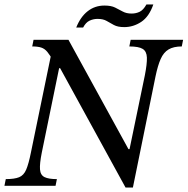

<svg xmlns="http://www.w3.org/2000/svg" viewBox="-41 -836 844 864"><path d="M557 8H524L222 -543L199 -561Q184 -588 172 -602.5Q160 -617 144.5 -622Q129 -627 104 -627L110 -657H267L537 -165H542L611 -498Q621 -549 620 -577Q619 -605 601 -616Q583 -627 541 -627L547 -657H783L777 -627Q740 -627 717.5 -613.5Q695 -600 682 -570.5Q669 -541 659 -493ZM209 0H-21L-15 -30Q24 -30 45 -38.5Q66 -47 77 -73Q88 -99 98 -149L191 -600L261 -529H225L147 -149Q137 -99 139 -73.5Q141 -48 159.5 -39Q178 -30 215 -30ZM333 -712H302Q321 -760 353.5 -785.5Q386 -811 429 -811Q459 -811 477 -802Q495 -793 511.5 -784Q528 -775 551 -775Q571 -775 587.5 -783Q604 -791 618 -816H649Q630 -761 594.5 -737.5Q559 -714 518 -714Q489 -714 471.5 -723.5Q454 -733 438.5 -742Q423 -751 398 -751Q379 -751 362 -743Q345 -735 333 -712Z"/></svg>

Font: STIX Two Text
Style: Italic
Weight: 400
Italic angle: -12°
Designer: Ross Mills, John Hudson & Paul Hanslow, Tiro Typeworks Ltd; with prior portions MicroPress Inc. and Coen Hoffman, Elsevi
Foundry: Tiro Typeworks Ltd
Version: Version 2.13 b171